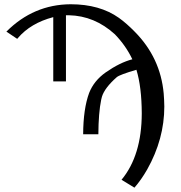

<svg xmlns="http://www.w3.org/2000/svg" viewBox="-20 -718 842 894"><path d="M545.9 119.1Q639.6 5.9 640.1 -189.9Q639.6 -313 615.2 -393.1Q538.1 -370.6 523.9 -358.9Q467.3 -309.1 454.6 -267.6Q452.6 -260.3 451.2 -253.9Q438.5 -191.9 438 -92.8H367.2Q367.7 -210.9 395 -285.2Q417.5 -342.3 472.2 -380.9Q538.6 -427.2 596.2 -441.9Q566.4 -504.9 515.1 -558.1Q420.4 -644.5 300.8 -647H287.1V-338.9H228V-638.2Q122.6 -610.4 63.5 -541Q61 -538.6 60.1 -537.1L9.8 -570.8Q136.2 -697.3 309.1 -698.2Q444.3 -698.2 533.7 -634.8Q569.8 -608.9 607.9 -569.8Q727.1 -449.2 742.2 -282.7Q744.6 -253.4 745.1 -222.2Q745.1 -70.8 665.5 70.8Q638.2 118.7 606 155.8Q606 156.2 545.9 119.1Z"/></svg>

Font: Linux Libertine Display O
Style: Regular
Weight: 400
Designer: Philipp H. Poll
Foundry: Philipp H. Poll
Version: Version 5.0.9